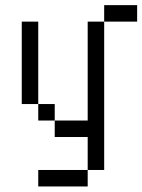

<svg xmlns="http://www.w3.org/2000/svg" viewBox="-20 -582 540 728"><path d="M500 -500H375V-562.5H500ZM62.5 -500H125V-187.5H62.5ZM125 62.5H312.5V125H125ZM125 -187.5H187.5V-125H125ZM187.5 -125H312.5V-500H375V62.5H312.5V-62.5H187.5Z"/></svg>

Font: ChillBitmapSE 16px
Style: Regular
Weight: 400
Designer: Designed by Warren2060
Foundry: ChillType
Version: Version 1.000